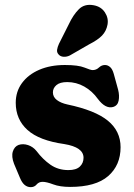

<svg xmlns="http://www.w3.org/2000/svg" viewBox="-20 -760 552 793"><path d="M257.5 -421Q227.5 -421 213 -408.5Q198.5 -396 198.5 -378.5Q198.5 -359.5 214.8 -347Q231 -334.5 258.5 -328.5Q373 -304.5 425.5 -261.5Q478 -218.5 478 -152Q478 -77.5 426.8 -32.8Q375.5 12 269.5 12Q227.5 12 199.8 1.5Q172 -9 156 -9Q140.5 -9 131.2 2Q122 13 107 13Q93 13 81.8 3.8Q70.5 -5.5 62 -26.5L38 -83.5Q26.5 -113.5 33 -134.2Q39.5 -155 57 -161.5Q75 -167.5 95.8 -160.8Q116.5 -154 131 -136Q156.5 -102 188.2 -79.8Q220 -57.5 262.5 -57.5Q294.5 -57.5 309.8 -72Q325 -86.5 325 -108.5Q325 -152 245.5 -165Q142 -179.5 93.5 -223.2Q45 -267 45 -335.5Q45 -382 70.8 -417Q96.5 -452 142.2 -471.8Q188 -491.5 248 -491.5Q303 -491.5 328.8 -481Q354.5 -470.5 362.5 -470.5Q377.5 -470.5 388.5 -481Q399.5 -491.5 413.5 -491.5Q425 -491.5 434.8 -483Q444.5 -474.5 450 -454.5L468 -389Q474 -365 470 -344.2Q466 -323.5 446.5 -318Q415.5 -310 384.5 -351Q361 -384 328 -402.5Q295 -421 257.5 -421ZM264 -659.5Q282.5 -699 305.8 -722Q329 -745 366 -738.5Q397.5 -733 413.2 -709Q429 -685 424 -658Q419 -631.5 401.5 -613.2Q384 -595 348.5 -577L268.5 -531Q256.5 -525 243.5 -525.5Q230.5 -526 223 -534Q214 -543 215.8 -554.5Q217.5 -566 223.5 -579Z"/></svg>

Font: Fraunces 9pt SuperSoft
Style: Bold
Weight: 700
Version: Version 1.000;[b76b70a41]